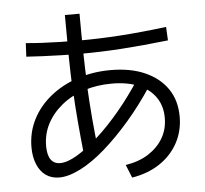

<svg xmlns="http://www.w3.org/2000/svg" viewBox="-55 -866 991 928"><g transform="rotate(-5 440.0 -402.5)"><path d="M523.3 -60Q587.8 -70 633.9 -99.4Q680 -128.9 705.6 -172.2Q731.1 -215.6 731.1 -271.1Q731.1 -328.9 701.7 -371.1Q672.2 -413.3 618.3 -435.6Q564.4 -457.8 490 -457.8Q417.8 -457.8 355.6 -437.8Q293.3 -417.8 246.7 -380Q200 -342.2 173.9 -292.8Q147.8 -243.3 147.8 -184.4Q147.8 -141.1 163.3 -118.9Q178.9 -96.7 208.9 -96.7Q243.3 -96.7 291.1 -125Q338.9 -153.3 393.9 -202.8Q448.9 -252.2 506.1 -320.6Q563.3 -388.9 615.6 -470L668.9 -430Q612.2 -343.3 548.9 -270Q485.6 -196.7 422.8 -141.7Q360 -86.7 301.7 -57.2Q243.3 -27.8 198.9 -27.8Q161.1 -27.8 133.9 -46.7Q106.7 -65.6 91.7 -101.7Q76.7 -137.8 76.7 -184.4Q76.7 -256.7 107.8 -318.3Q138.9 -380 195.6 -426.1Q252.2 -472.2 327.8 -497.8Q403.3 -523.3 490 -523.3Q586.7 -523.3 656.7 -492.2Q726.7 -461.1 765 -405Q803.3 -348.9 803.3 -270Q803.3 -200 771.7 -142.2Q740 -84.4 682.8 -46.7Q625.6 -8.9 548.9 3.3ZM326.7 -124.4Q317.8 -208.9 311.1 -286.1Q304.4 -363.3 300 -450H298.9Q295.6 -524.4 294.4 -611.7Q293.3 -698.9 293.3 -807.8H364.4Q364.4 -704.4 366.1 -621.1Q367.8 -537.8 371.1 -465.6H370Q374.4 -377.8 381.1 -298.9Q387.8 -220 397.8 -136.7ZM90 -623.3 93.3 -688.9Q127.8 -685.6 171.1 -683.3Q214.4 -681.1 261.7 -680Q308.9 -678.9 352.2 -678.9Q448.9 -678.9 549.4 -685.6Q650 -692.2 775.6 -707.8L778.9 -642.2Q652.2 -627.8 551.1 -621.1Q450 -614.4 351.1 -614.4Q308.9 -614.4 261.1 -615.6Q213.3 -616.7 169.4 -618.9Q125.6 -621.1 90 -623.3Z"/></g></svg>

Font: Paperlogy 4 Regular
Style: Regular
Weight: 400
Designer: redesigned by Lee Juim, glyphs from Gmarket Sans & Montserrat
Foundry: PT&
Version: Version 1.001